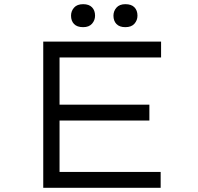

<svg xmlns="http://www.w3.org/2000/svg" viewBox="-20 -899 948 919"><path d="M187 0V-700H751V-624H265V-76H749V0ZM229 -322V-398H695V-322ZM580 -769Q552 -769 537.5 -784Q523 -799 523 -824Q523 -846 537.5 -862.5Q552 -879 580 -879Q609 -879 623.5 -864Q638 -849 638 -824Q638 -802 623.5 -785.5Q609 -769 580 -769ZM378 -769Q349 -769 334.5 -784Q320 -799 320 -824Q320 -846 334.5 -862.5Q349 -879 378 -879Q406 -879 420.5 -864Q435 -849 435 -824Q435 -802 420.5 -785.5Q406 -769 378 -769Z"/></svg>

Font: Lexend Zetta Light
Style: Regular
Weight: 300
Designer: Bonnie Shaver-Troup, Thomas Jockin
Foundry: Lexend
Version: Version 1.007